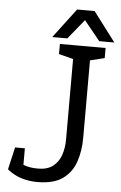

<svg xmlns="http://www.w3.org/2000/svg" viewBox="-58 -881 587 929"><g transform="rotate(5 236.0 -416.0)"><path d="M361.8 -224Q361.8 -160 343.5 -107Q325.2 -54 281.3 -23Q237.5 8 160.2 8Q130.2 8 103.4 2.3Q76.7 -3.3 53.8 -14.4Q31 -25.5 12.5 -41L39.5 -93Q62.2 -77.2 89.9 -67.1Q117.7 -57 156.8 -57Q202.2 -57 229.2 -78.1Q256.3 -99.2 268.1 -133.8Q279.8 -168.5 279.8 -208V-667H361.8ZM209.8 -667H289.8L294.7 -596.2L209.8 -617.8ZM343.5 -596 351.8 -667H431.8V-617.8ZM85 -149.3V-41H12.5L37.5 -149.3ZM281.7 -840.3H363.3L471.7 -697H398.3ZM360 -840.3 243.3 -697H170L278.3 -840.3Z"/></g></svg>

Font: Epunda Slab Light
Style: Regular
Weight: 300
Designer: Simon Atzbach
Foundry: typofactur
Version: Version 1.102